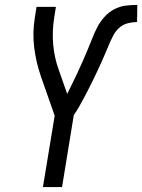

<svg xmlns="http://www.w3.org/2000/svg" viewBox="-20 -763 580 783"><path d="M155 0 203 -291 146 -454Q127 -509 119.5 -569Q112 -629 122 -691L129 -735H208L201 -691Q192 -635 197 -580.5Q202 -526 220 -477L254 -380Q265 -402 276 -424.5Q287 -447 297.5 -469.5Q308 -492 318 -515Q328 -538 337.5 -560.5Q347 -583 356 -606Q365 -629 376.5 -651.5Q388 -674 405.5 -693.5Q423 -713 445.5 -725Q468 -737 492 -740Q516 -743 540 -743L539 -673Q520 -673 500.5 -668Q481 -663 466 -649.5Q451 -636 441.5 -617.5Q432 -599 424.5 -581Q417 -563 409 -544.5Q401 -526 393 -508Q385 -490 376.5 -472Q368 -454 359 -435.5Q350 -417 341 -399.5Q332 -382 322.5 -364Q313 -346 303 -328.5Q293 -311 281 -294L233 0Z"/></svg>

Font: Iosevka Term Curly
Style: Italic
Weight: 400
Italic angle: -9°
Designer: Belleve Invis
Foundry: Belleve Invis
Version: Version 32.3.0